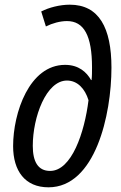

<svg xmlns="http://www.w3.org/2000/svg" viewBox="-20 -790 515 820"><path d="M187 10C387 10 456 -300 456 -501C456 -671 403 -770 278 -770C236 -770 189 -758 156 -741L176 -677C204 -691 237 -700 266 -700C339 -700 373 -637 373 -502C373 -483 373 -464 371 -448H369C350 -482 316 -513 258 -513C105 -513 36 -308 36 -166C36 -60 87 10 187 10ZM194 -60C142 -60 120 -100 120 -167C120 -290 177 -446 266 -446C311 -446 343 -411 358 -362C341 -224 286 -60 194 -60Z"/></svg>

Font: Noto Sans Display SemiCondensed
Style: Italic
Weight: 400
Width: 4
Italic angle: -12°
Designer: Monotype Design Team
Foundry: Monotype Imaging Inc.
Version: Version 1.900